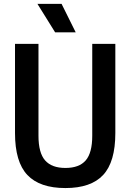

<svg xmlns="http://www.w3.org/2000/svg" viewBox="-20 -968 677 998"><path d="M320 9.5Q186.5 9.5 122.2 -58.5Q58 -126.5 58 -276.5V-740H180V-262.5Q180 -173.5 214.5 -134.2Q249 -95 320 -95Q391.5 -95 425.5 -134.2Q459.5 -173.5 459.5 -262.5V-740H579.5V-276.5Q579.5 -126.5 516.2 -58.5Q453 9.5 320 9.5ZM266.5 -800 174.5 -948H300L373.5 -800Z"/></svg>

Font: Encode Sans Cnd SmBold
Style: Regular
Weight: 600
Width: 3
Designer: Multiple Designers
Foundry: Impallari Type
Version: Version 3.002; ttfautohint (v1.8.3) -l 8 -r 50 -G 200 -x 14 